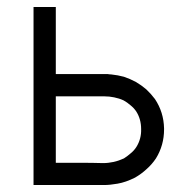

<svg xmlns="http://www.w3.org/2000/svg" viewBox="-20 -528 528 556"><path d="M141.6 -313.5Q157.2 -313.5 171.9 -313.5Q186.5 -313.5 202.1 -313.5Q212.9 -313.5 224.6 -313.5Q236.3 -313.5 248 -313.5Q255.9 -313.5 269.5 -313.5Q283.2 -313.5 282.2 -313.5Q287.1 -313.5 292 -313.5Q296.9 -312.5 301.8 -312.5Q321.3 -310.5 338.9 -305.7Q356.4 -299.8 373 -291Q389.6 -281.2 403.3 -269.5Q417 -256.8 428.7 -241.2Q454.1 -203.1 455.1 -156.2Q455.1 -154.3 455.1 -153.3Q455.1 -107.4 431.6 -69.3Q419.9 -51.8 404.3 -38.1Q389.6 -24.4 371.1 -13.7Q343.8 0 320.3 3.9Q297.9 7.8 282.2 7.8Q258.8 7.8 234.4 7.8Q210.9 7.8 186.5 7.8Q170.9 7.8 155.3 7.8Q139.6 7.8 124 7.8Q112.3 7.8 100.6 7.8Q88.9 7.8 77.1 7.8Q77.1 5.9 77.1 3.9Q77.1 2 77.1 0Q77.1 -56.6 77.1 -113.3Q77.1 -170.9 77.1 -227.5Q77.1 -266.6 77.1 -305.7Q77.1 -344.7 77.1 -383.8Q77.1 -414.1 77.1 -445.3Q77.1 -476.6 77.1 -507.8Q79.1 -507.8 81.1 -507.8Q83 -507.8 85 -507.8Q89.8 -507.8 95.7 -507.8Q101.6 -507.8 107.4 -507.8Q111.3 -507.8 115.2 -507.8Q119.1 -507.8 123 -507.8Q127.9 -507.8 132.8 -507.8Q137.7 -507.8 141.6 -507.8Q141.6 -505.9 141.6 -503.9Q141.6 -502 141.6 -500Q141.6 -477.5 141.6 -456.1Q141.6 -433.6 141.6 -412.1Q141.6 -396.5 141.6 -381.8Q141.6 -366.2 141.6 -351.6Q141.6 -346.7 141.6 -340.8Q141.6 -335.9 141.6 -331.1Q141.6 -327.1 141.6 -322.3Q141.6 -318.4 141.6 -313.5ZM141.6 -249Q141.6 -239.3 141.6 -228.5Q141.6 -218.8 141.6 -208Q141.6 -192.4 141.6 -175.8Q141.6 -160.2 141.6 -143.6Q141.6 -122.1 141.6 -99.6Q141.6 -78.1 141.6 -56.6Q148.4 -56.6 155.3 -56.6Q162.1 -56.6 168.9 -56.6Q180.7 -56.6 192.4 -56.6Q204.1 -56.6 214.8 -56.6Q246.1 -56.6 278.3 -55.7Q309.6 -55.7 338.9 -69.3Q349.6 -76.2 358.4 -84Q368.2 -91.8 375 -102.5Q389.6 -126 388.7 -154.3Q388.7 -183.6 374 -206.1Q367.2 -215.8 357.4 -223.6Q348.6 -231.4 337.9 -237.3Q325.2 -243.2 310.5 -246.1Q296.9 -249 282.2 -249Q273.4 -249 264.6 -249Q255.9 -249 246.1 -249Q234.4 -249 221.7 -249Q209 -249 197.3 -249Q185.5 -249 173.8 -249Q163.1 -249 151.4 -249Q149.4 -249 146.5 -249Q144.5 -249 141.6 -249Z"/></svg>

Font: LeFont
Style: Light
Weight: 300
Designer: Leryon MEDIA
Version: Version 1.0